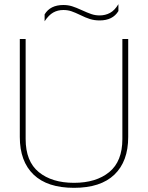

<svg xmlns="http://www.w3.org/2000/svg" viewBox="-20 -886 710 921"><path d="M194 -817Q221 -862 284 -862Q306 -862 325.5 -856Q345 -850 373 -837Q399 -825 418 -818.5Q437 -812 458 -812Q485 -812 507.5 -824Q530 -836 548 -866V-833Q521 -788 458 -788Q433 -788 412 -794.5Q391 -801 365 -814Q340 -826 322.5 -832Q305 -838 284 -838Q257 -838 235.5 -826Q214 -814 194 -784ZM75 -229V-699H103V-219Q103 -112 166 -60.5Q229 -9 335 -9Q441 -9 504 -60.5Q567 -112 567 -219V-699H595V-229Q595 -112 529 -48.5Q463 15 335 15Q207 15 141 -48.5Q75 -112 75 -229Z"/></svg>

Font: Prompt Thin
Style: Regular
Weight: 250
Designer: Katatrad Team
Foundry: CadsonDemak
Version: Version 1.001